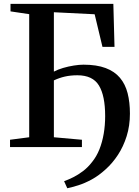

<svg xmlns="http://www.w3.org/2000/svg" viewBox="-20 -763 721 996"><path d="M329 213.5 312.5 177Q334.5 169 359.8 156.5Q385 144 410.8 124.5Q436.5 105 458 77Q481 48.5 495.8 11.5Q510.5 -25.5 518 -69.2Q525.5 -113 525.5 -161Q525.5 -266.5 493.2 -319.5Q461 -372.5 381.5 -372.5Q346 -372.5 316.5 -365.8Q287 -359 259.5 -346V-51L405 -38V0H32V-38L131.5 -51V-689.5L34.5 -704V-743H568L574 -520H511.5L471 -689L259.5 -699.5V-391.5Q280 -402.5 307.2 -410.5Q334.5 -418.5 362.8 -423Q391 -427.5 413 -427.5Q481.5 -427.5 528 -410Q574.5 -392.5 602.2 -359.5Q630 -326.5 642 -279.5Q654 -232.5 654 -173.5Q654 -110.5 637 -56.5Q620 -2.5 591.8 40.5Q563.5 83.5 529 114.5Q492.5 148 455.8 168Q419 188 386.2 198.2Q353.5 208.5 329 213.5Z"/></svg>

Font: Merriweather 72pt SemiBold
Style: Regular
Weight: 600
Version: Version 2.100